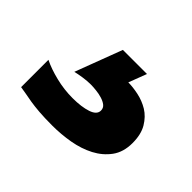

<svg xmlns="http://www.w3.org/2000/svg" viewBox="-59 -78 308 308"><g transform="rotate(45 95.0 76.0)"><path d="M116.2 23.9Q126.5 23.9 139.4 26.6Q152.3 29.3 163.6 36.1Q174.8 43 182.4 55.7Q189.9 68.4 189.9 87.9Q189.9 108.4 179.9 122.1Q169.9 135.7 154.1 144Q138.2 152.3 118.4 155.8Q98.6 159.2 79.1 159.2Q61 159.2 48.8 158.2Q36.6 157.2 28.1 155.8Q19.5 154.3 13.2 153.1Q6.8 151.9 0 150.9V88.9Q13.7 95.7 32.5 100.3Q51.3 105 70.8 105Q90.8 105 104 100.6Q117.2 96.2 117.2 86.9Q117.2 81.1 112.8 77.6Q108.4 74.2 102.1 72.3Q95.7 70.3 88.6 69.6Q81.5 68.8 76.2 68.8Q67.9 68.8 59.3 70.1Q50.8 71.3 43 73.2L73.2 -6.8H127.9Z"/></g></svg>

Font: Bruno Ace SC
Style: Regular
Weight: 400
Designer: Astigmatic (AOETI)
Foundry: Astigmatic (AOETI)
Version: Version 1.000